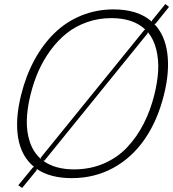

<svg xmlns="http://www.w3.org/2000/svg" viewBox="-20 -866 851 944"><path d="M689 -717.8 693.8 -721.2Q635.3 -776.9 527.8 -776.9Q463.4 -776.9 406.7 -756.6Q350.1 -736.3 306.9 -701.7Q263.7 -667 228.3 -618.7Q192.9 -570.3 168.9 -515.9Q145 -461.4 129.9 -399.9Q113.3 -332.5 111.8 -274.7Q110.4 -216.8 127.2 -167Q144 -117.2 180.2 -85L181.2 -91.8ZM738.8 -399.9Q754.4 -462.4 757.6 -517.3Q760.7 -572.3 748.3 -622.8Q735.8 -673.3 707 -708L705.1 -701.2L199.2 -77.1L192.9 -75.2Q251 -33.2 344.2 -33.2Q423.8 -33.2 491 -62.3Q558.1 -91.3 606 -142.6Q653.8 -193.8 686.8 -258.5Q719.7 -323.2 738.8 -399.9ZM786.1 -399.9Q754.9 -273.9 691.9 -182.4Q628.9 -90.8 536.9 -40.5Q444.8 9.8 333 9.8Q226.6 9.8 161.1 -35.2L159.2 -27.8L88.9 58.1L69.8 44.9L141.1 -42L147 -45.9Q85 -96.7 69.3 -187.7Q53.7 -278.8 84 -399.9Q107.4 -494.1 149.4 -571.3Q191.4 -648.4 248.5 -703.9Q305.7 -759.3 379.9 -789.6Q454.1 -819.8 538.1 -819.8Q658.7 -819.8 726.1 -759.8L728 -766.1L793 -846.2L811 -832L745.1 -750L738.8 -748Q791 -693.8 802.7 -603.5Q814.5 -513.2 786.1 -399.9Z"/></svg>

Font: Sinkin Sans 200 X Light Italic
Style: Regular
Weight: 200
Italic angle: -112°
Designer: Keith Bates
Foundry: K-Type
Version: Sinkin Sans (version 1.0)  by Keith Bates   •   © 2014   www